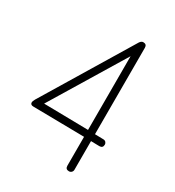

<svg xmlns="http://www.w3.org/2000/svg" viewBox="-169 -787 813 893"><g transform="rotate(30 238.0 -340.5)"><path d="M338 6Q319 6 319 -13V-168L44 -172Q28 -172 28 -186Q28 -191 35 -204L320 -675Q328 -687 338 -687Q357 -687 357 -668V-204L402 -203Q411 -203 416 -197.5Q421 -192 421 -185Q421 -166 402 -166L357 -167V-13Q357 -5 351.5 0.5Q346 6 338 6ZM319 -205V-601L81 -209Z"/></g></svg>

Font: Comic Neue Light
Style: Regular
Weight: 300
Designer: Craig Rozynski
Foundry: Craig Rozynski
Version: Version 2.003